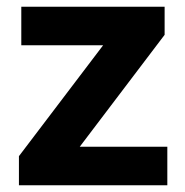

<svg xmlns="http://www.w3.org/2000/svg" viewBox="-20 -548 548 568"><path d="M216 -114 467 -445V-528H43V-414H285L36 -86V0H475V-114Z"/></svg>

Font: Asimov
Style: Regular
Weight: 500
Designer: Google
Version: Version 2.000980; 2014